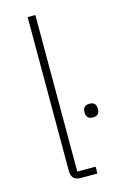

<svg xmlns="http://www.w3.org/2000/svg" viewBox="-115 -790 525 840"><g transform="rotate(-15 147.5 -370.0)"><path d="M218 0H143Q121 0 110.5 -11Q100 -22 100 -42V-740H135V-31H218ZM263 -242Q247 -242 240 -250Q233 -258 233 -269V-277Q233 -288 240 -296Q247 -304 263 -304Q279 -304 286 -296Q293 -288 293 -277V-269Q293 -258 286 -250Q279 -242 263 -242Z"/></g></svg>

Font: IBM Plex Sans ExtraLight
Style: Regular
Weight: 250
Designer: Mike Abbink, Paul van der Laan, Pieter van Rosmalen
Foundry: Bold Monday
Version: Version 3.201